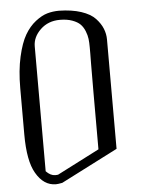

<svg xmlns="http://www.w3.org/2000/svg" viewBox="-55 -837 672 881"><g transform="rotate(-5 281.0 -396.0)"><path d="M250 -792Q308.6 -791 351.6 -776.9Q394.5 -762.7 416.5 -739.3Q438.5 -715.8 448.2 -691.4Q458 -667 458 -641.6V-137.7L196.3 -3.9Q176.8 0 167 0Q110.4 0 75.2 -61.5Q42 -118.2 42 -240.2V-453.1Q42 -535.2 56.2 -597.7Q70.3 -660.2 91.3 -696.3Q112.3 -732.4 141.1 -754.9Q169.9 -777.3 195.8 -784.7Q221.7 -792 250 -792ZM250 -750Q196.3 -750 160.6 -715.8Q125 -681.6 125 -638.7V-63.5Q145.5 -42 167 -42Q176.8 -42 180.7 -43L375 -142.6Q375 -303.7 375 -406.2Q375 -508.8 375.5 -537.6Q376 -566.4 376 -584Q376 -601.6 376 -612.3Q376 -634.8 374 -651.4Q372.1 -668 364.3 -687.5Q356.4 -707 343.8 -719.7Q331.1 -732.4 307.1 -741.2Q283.2 -750 250 -750Z"/></g></svg>

Font: wanta
Style: Medium
Weight: 500
Version: Version 0.91